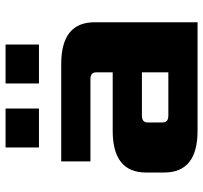

<svg xmlns="http://www.w3.org/2000/svg" viewBox="-40 -690 730 690"><g transform="rotate(-90 325.0 -345.0)"><path d="M50 -120V-185Q50 -305 200 -305H410V-365Q410 -385 385 -385H90V-490H440Q590 -490 590 -370V0H200Q50 0 50 -120ZM230 -125Q230 -105 255 -105H410V-200H255Q230 -200 230 -180ZM140 -570V-690H280V-570ZM370 -570V-690H510V-570Z"/></g></svg>

Font: Xolonium
Style: Bold
Weight: 700
Designer: Severin Meyer
Version: Version 4.2